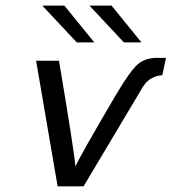

<svg xmlns="http://www.w3.org/2000/svg" viewBox="-20 -660 608 680"><path d="M107.9 -444.8H189Q244.1 -116.7 247.1 -69.8Q255.9 -94.7 390.1 -323.2Q439.9 -407.2 466.6 -431.2Q493.2 -455.1 536.1 -455.1H567.9L555.2 -395V-394Q547.4 -393.1 539.8 -391.6Q532.2 -390.1 525.6 -387Q519 -383.8 514.4 -381.3Q509.8 -378.9 504.4 -374Q499 -369.1 496.6 -366.5Q494.1 -363.8 489.5 -357.4Q484.9 -351.1 483.9 -349.6Q482.9 -348.1 479 -340.8L475.1 -334L275.9 0H184.1ZM129.9 -640.1H208L314 -509.8H252ZM296.9 -640.1H375L481 -509.8H418.9Z"/></svg>

Font: CMU Sans Serif
Style: Oblique
Weight: 500
Italic angle: -12°
Version: Version 0.7.0